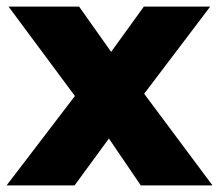

<svg xmlns="http://www.w3.org/2000/svg" viewBox="-22 -562 664 582"><path d="M-2 0 205.1 -271 3.9 -542H217.8L314.9 -404.8L414.1 -542H615.2L415 -277.8L622.1 0H404.8L308.1 -142.1L204.1 0Z"/></svg>

Font: Montserrat ExtraBold
Style: Regular
Weight: 800
Designer: Julieta Ulanovsky
Foundry: Julieta Ulanovsky
Version: Version 9.000